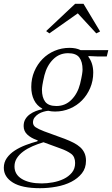

<svg xmlns="http://www.w3.org/2000/svg" viewBox="-76 -775 588 1007"><path d="M134 212Q39 212 -8.5 182.5Q-56 153 -56 105Q-56 76 -40 53.5Q-24 31 1.5 14.5Q27 -2 58.5 -14Q90 -26 120 -34L122 -39L116 -41Q87 -51 67.5 -69Q48 -87 48 -114Q48 -135 57 -150Q66 -165 80.5 -175.5Q95 -186 112 -192.5Q129 -199 145 -202L146 -205Q117 -221 102.5 -250.5Q88 -280 88 -319Q88 -363 104 -400.5Q120 -438 147 -465.5Q174 -493 210.5 -508.5Q247 -524 289 -524Q323 -524 347 -512H492L484 -479H433L389 -481L387 -478Q413 -444 413 -394Q413 -351 397 -313.5Q381 -276 354 -248.5Q327 -221 290.5 -205.5Q254 -190 213 -190Q193 -190 177 -194Q166 -193 152 -189Q138 -185 126 -177.5Q114 -170 105.5 -159Q97 -148 97 -133Q97 -117 111 -107.5Q125 -98 156 -86L263 -47Q289 -37 309.5 -26.5Q330 -16 344.5 -3Q359 10 367 27.5Q375 45 375 68Q375 107 353.5 134Q332 161 298 178.5Q264 196 220.5 204Q177 212 134 212ZM220 -219Q266 -219 298.5 -251.5Q331 -284 344 -335Q352 -369 354.5 -385.5Q357 -402 357 -410Q357 -451 340 -473.5Q323 -496 281 -496Q235 -496 202.5 -463.5Q170 -431 157 -380Q149 -346 146.5 -329.5Q144 -313 144 -305Q144 -264 161 -241.5Q178 -219 220 -219ZM143 187Q170 187 201 181.5Q232 176 258 163.5Q284 151 301 130.5Q318 110 318 80Q318 47 297 31.5Q276 16 242 4L152 -29Q122 -20 94.5 -8Q67 4 46 19.5Q25 35 12.5 54.5Q0 74 0 98Q0 140 38.5 163.5Q77 187 143 187ZM166 -612 318 -755H362L449 -610L429 -600L332 -705L183 -600Z"/></svg>

Font: IBM Plex Serif Light
Style: Italic
Weight: 300
Italic angle: -14°
Designer: Mike Abbink, Paul van der Laan, Pieter van Rosmalen
Foundry: Bold Monday
Version: Version 3.001